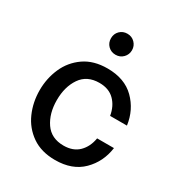

<svg xmlns="http://www.w3.org/2000/svg" viewBox="-178 -869 931 998"><g transform="rotate(30 287.5 -370.5)"><path d="M48 -267Q48 -338 75.5 -400.5Q103 -463 159 -502Q215 -541 298 -541Q401 -541 461 -481.5Q521 -422 533 -334H432Q423 -388 389.5 -421.5Q356 -455 299 -455Q225 -455 188 -401Q151 -347 151 -267Q151 -187 188 -133Q225 -79 299 -79Q356 -79 389.5 -112Q423 -145 432 -199H533Q521 -111 461 -51.5Q401 8 298 8Q215 8 159 -31Q103 -70 75.5 -132.5Q48 -195 48 -267ZM252 -731Q270 -749 297 -749Q324 -749 342 -730.5Q360 -712 360 -686Q360 -660 342 -641.5Q324 -623 297 -623Q270 -623 252 -641Q234 -659 234 -686Q234 -713 252 -731Z"/></g></svg>

Font: Lopes Sans Medium
Style: Regular
Weight: 500
Designer: Gabriel Lam, Diego Maldonado
Foundry: TypeRant, Foresti Design
Version: Version 4.000